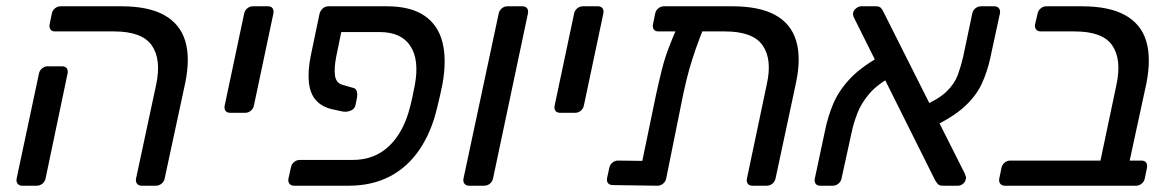

<svg xmlns="http://www.w3.org/2000/svg" viewBox="-20 -591 3736 611"><path d="M431 0Q421 0 416 -6.5Q411 -13 413 -23L477 -322Q494 -402 463 -446.5Q432 -491 343 -491H155Q145 -491 140.5 -497.5Q136 -504 138 -514L145 -548Q147 -558 155 -564.5Q163 -571 173 -571H366Q452 -571 502.5 -543Q553 -515 569.5 -460.5Q586 -406 569 -325L504 -23Q502 -13 494 -6.5Q486 0 476 0ZM51 0Q41 0 36 -6.5Q31 -13 33 -23L104 -357Q106 -367 114 -373.5Q122 -380 132 -380H177Q188 -380 192.5 -373.5Q197 -367 195 -357L125 -23Q123 -13 115 -6.5Q107 0 97 0Z M713 -232Q702 -232 697.5 -238.5Q693 -245 695 -255L757 -548Q759 -558 767 -564.5Q775 -571 785 -571H833Q843 -571 847.5 -564.5Q852 -558 850 -548L788 -255Q786 -245 778 -238.5Q770 -232 760 -232Z M1066 -489 1050 -411Q1043 -375 1046 -351Q1049 -327 1070 -321L1105 -311Q1113 -309 1115.5 -300.5Q1118 -292 1116 -280L1111 -255Q1108 -244 1096 -239Q1084 -234 1071 -236L1034 -244Q1003 -252 985 -272.5Q967 -293 963 -328.5Q959 -364 969 -414L997 -548Q1000 -558 1007.5 -564.5Q1015 -571 1026 -571H1211Q1286 -571 1330 -541.5Q1374 -512 1388 -456.5Q1402 -401 1388 -323Q1385 -308 1380 -285.5Q1375 -263 1371 -248Q1353 -171 1315 -115Q1277 -59 1220.5 -29.5Q1164 0 1089 0H916Q906 0 901 -6.5Q896 -13 898 -23L906 -59Q908 -69 916 -75.5Q924 -82 934 -82H1102Q1172 -82 1218.5 -126.5Q1265 -171 1285 -251Q1289 -266 1293 -285.5Q1297 -305 1300 -320Q1315 -400 1286 -444.5Q1257 -489 1188 -489Z M1473 0Q1463 0 1458 -6.5Q1453 -13 1455 -23L1567 -548Q1569 -558 1577 -564.5Q1585 -571 1595 -571H1642Q1653 -571 1657.5 -564.5Q1662 -558 1660 -548L1549 -23Q1547 -13 1539 -6.5Q1531 0 1520 0Z M1763 -232Q1752 -232 1747.5 -238.5Q1743 -245 1745 -255L1807 -548Q1809 -558 1817 -564.5Q1825 -571 1835 -571H1883Q1893 -571 1897.5 -564.5Q1902 -558 1900 -548L1838 -255Q1836 -245 1828 -238.5Q1820 -232 1810 -232Z M2075 -491Q2065 -491 2060.5 -497.5Q2056 -504 2058 -514L2065 -548Q2067 -558 2075 -564.5Q2083 -571 2093 -571H2310Q2396 -571 2446.5 -543.5Q2497 -516 2513.5 -461.5Q2530 -407 2513 -327L2448 -23Q2446 -13 2438 -6.5Q2430 0 2420 0H2375Q2364 0 2359.5 -6.5Q2355 -13 2357 -23L2420 -322Q2438 -402 2407 -446.5Q2376 -491 2287 -491ZM2176 -540H2201Q2217 -540 2222.5 -532.5Q2228 -525 2224 -514Q2207 -472 2195 -438Q2183 -404 2173.5 -370.5Q2164 -337 2155 -295L2100 -23Q2098 -13 2090 -6.5Q2082 0 2072 0L1931 -2Q1920 -2 1915 -8Q1910 -14 1912 -25L1919 -57Q1921 -67 1929 -73.5Q1937 -80 1947 -80L2024 -79L2068 -291Q2077 -332 2085.5 -366.5Q2094 -401 2107 -436Q2120 -471 2140 -515Q2146 -526 2153.5 -533Q2161 -540 2176 -540Z M2980 0Q2969 0 2964 -6Q2959 -12 2956 -17L2699 -532Q2693 -543 2695 -551Q2697 -559 2705 -565Q2713 -571 2721 -571H2768Q2779 -571 2784 -565Q2789 -559 2791 -554L3050 -39Q3053 -32 3054 -28Q3055 -24 3053 -20Q3052 -12 3044.5 -6Q3037 0 3029 0ZM2590 0Q2580 0 2575.5 -6.5Q2571 -13 2573 -23L2605 -173Q2614 -219 2631.5 -260.5Q2649 -302 2684 -339.5Q2719 -377 2778 -410L2810 -343Q2769 -320 2744.5 -290.5Q2720 -261 2708 -229.5Q2696 -198 2690 -169L2658 -23Q2656 -13 2648 -6.5Q2640 0 2630 0ZM2939 -183 2913 -252Q2967 -275 2992.5 -300Q3018 -325 3028 -352.5Q3038 -380 3045 -410L3074 -548Q3076 -558 3084 -564.5Q3092 -571 3102 -571H3144Q3154 -571 3159 -564.5Q3164 -558 3162 -548L3131 -405Q3122 -363 3104 -324Q3086 -285 3048 -250.5Q3010 -216 2939 -183Z M3178 0Q3168 0 3163 -6.5Q3158 -13 3160 -23L3167 -57Q3169 -67 3177 -73.5Q3185 -80 3195 -80H3482L3533 -322Q3550 -402 3519.5 -446.5Q3489 -491 3400 -491H3292Q3282 -491 3277 -497.5Q3272 -504 3274 -514L3282 -548Q3284 -558 3292 -564.5Q3300 -571 3310 -571H3423Q3509 -571 3560 -543Q3611 -515 3627.5 -460.5Q3644 -406 3628 -325L3575 -80H3612Q3623 -80 3627.5 -73.5Q3632 -67 3630 -57L3623 -23Q3621 -13 3613 -6.5Q3605 0 3595 0Z"/></svg>

Font: Rubik
Style: Italic
Weight: 400
Italic angle: -12°
Designer: Hubert and Fischer
Foundry: Hubert and Fischer
Version: Version 2.300;gftools[0.9.30]